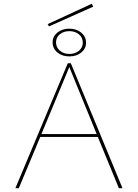

<svg xmlns="http://www.w3.org/2000/svg" viewBox="-20 -991 726 1011"><path d="M238 -852 231 -864 463 -971 471 -956ZM345 -840Q383 -840 408 -819Q433 -798 433 -766Q433 -735 408 -714.5Q383 -694 345 -694Q307 -694 282 -715Q257 -736 257 -768Q257 -799 282 -819.5Q307 -840 345 -840ZM345 -827Q315 -827 295 -810.5Q275 -794 275 -768Q275 -742 295 -724.5Q315 -707 345 -707Q376 -707 396 -724Q416 -741 416 -766Q416 -793 396 -810Q376 -827 345 -827ZM495 -270H192L79 0H61L337 -658H353L625 0H606ZM489 -285 345 -638 198 -285Z"/></svg>

Font: Ysabeau SC Thin
Style: Regular
Weight: 200
Designer: Christian Thalmann (Catharsis Fonts)
Version: Version 0.003